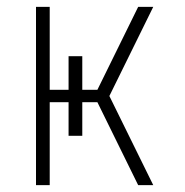

<svg xmlns="http://www.w3.org/2000/svg" viewBox="-20 -540 540 560"><path d="M85 0V-520H125V-278H180V-376H220V-278H264L383 -520H427L299 -260L427 0H383L264 -242H220V-144H180V-242H125V0Z"/></svg>

Font: Iosevka SS18 Extralight
Style: Regular
Weight: 200
Monospace: yes
Designer: Belleve Invis
Foundry: Belleve Invis
Version: Version 25.1.1; ttfautohint (v1.8.4)